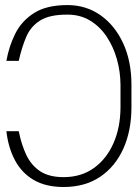

<svg xmlns="http://www.w3.org/2000/svg" viewBox="-20 -742 554 772"><path d="M5.7 -214.5H55.4Q66.1 -160.5 85.9 -118.8Q105.8 -77.1 141.5 -53.4Q177.2 -29.8 235.8 -29.8Q306.8 -29.8 357.8 -66.6Q408.7 -103.3 436.4 -166.5Q464.1 -229.8 464.5 -309.7V-402Q464.1 -453.8 450.1 -503.7Q436.1 -553.6 409.1 -594.3Q382.1 -634.9 342.5 -659.1Q302.9 -683.2 251.4 -683.2Q179.7 -683.6 141.5 -659.6Q103.3 -635.7 85.4 -593.6Q67.5 -551.5 55.4 -497.2H5.7Q16 -555.8 41.5 -606.9Q67.1 -658 117.2 -689.8Q167.3 -721.6 251.4 -721.6Q326 -721.6 384.1 -680.8Q442.1 -639.9 475.3 -567.8Q508.5 -495.7 508.5 -402V-311.1Q508.5 -216.6 475.9 -144.2Q443.2 -71.7 382.3 -30.9Q321.4 9.9 235.8 9.9Q163.7 9.9 115.2 -18.6Q66.8 -47.2 40 -98Q13.1 -148.8 5.7 -214.5Z"/></svg>

Font: Inter Thin BETA
Style: Regular
Weight: 100
Designer: Rasmus Andersson
Foundry: rsms
Version: Version 3.011;git-f93a4a705